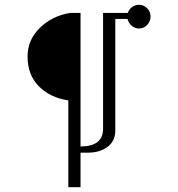

<svg xmlns="http://www.w3.org/2000/svg" viewBox="-20 -637 743 801"><path d="M95 -401Q95 -471 146.5 -521Q198 -571 272 -583H316V-26Q410 -26 410 -100V-583H513Q518 -598 531 -607.5Q544 -617 560 -617Q580 -617 594 -602.5Q608 -588 608 -568Q608 -548 594 -533Q580 -518 560 -518Q543 -518 529.5 -529.5Q516 -541 512 -558H461V-92Q461 -49 429 -24.5Q397 0 345 0H316V144H265V-218Q188 -230 141.5 -277.5Q95 -325 95 -401Z"/></svg>

Font: Dihjauti
Style: Bold
Weight: 700
Designer: T. Christopher White
Version: Version 3.0.0